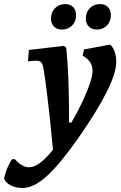

<svg xmlns="http://www.w3.org/2000/svg" viewBox="-126 -694 602 952"><path d="M290.8 -448.8 420 -473Q434.2 -460.8 442.3 -438Q450.5 -415.3 450.5 -387.1Q450.5 -332.7 403.3 -238.5Q356.2 -144.3 263.7 -11.5Q171.4 120.3 106.1 179.2Q40.9 238.2 -14.5 238.2Q-48.1 238.2 -73.6 224.7Q-99.1 211.3 -105.9 190.8Q-100.8 167.6 -91.1 142.6Q-81.4 117.6 -66.7 95.6L-52.2 95.2Q-23.8 128 4.7 134Q33.1 140 65.4 118.7Q97.7 97.4 136.6 48.9Q129 -35.3 121.1 -109.2Q113.1 -183.1 105.2 -245.6Q97.3 -308.2 89.1 -357.5Q85.1 -377.8 77.5 -385.4Q69.9 -393 53.1 -393Q47.5 -393 35.1 -391.9Q22.7 -390.9 12.8 -389.8L17.1 -446.3L191.3 -466.7L202.3 -457.1Q209.7 -390 213.1 -301Q216.5 -212.1 216.4 -86.3H228.2Q261.6 -144.3 284.7 -193.9Q307.7 -243.6 320.4 -282Q333 -320.5 333 -343.3Q333 -391.6 283.6 -417.8ZM354.1 -547.4Q329 -547.4 314.3 -562.4Q299.5 -577.4 299.5 -602.3Q299.5 -633.5 319.4 -653.6Q339.3 -673.7 370.2 -673.7Q395.4 -673.7 409.5 -658.7Q423.7 -643.7 423.7 -618.3Q423.7 -587.5 404 -567.4Q384.4 -547.4 354.1 -547.4ZM181 -547.4Q156.3 -547.4 141.6 -562.4Q126.9 -577.4 126.9 -602.3Q126.9 -633.5 146.8 -653.6Q166.6 -673.7 197.6 -673.7Q222.8 -673.7 236.9 -658.7Q251.1 -643.7 251.1 -618.3Q251.1 -587.5 231.4 -567.4Q211.8 -547.4 181 -547.4Z"/></svg>

Font: Alegreya
Style: Italic
Weight: 400
Italic angle: -7°
Designer: Juan Pablo del Peral
Foundry: Huerta Tipografica
Version: Version 2.009